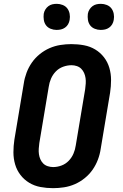

<svg xmlns="http://www.w3.org/2000/svg" viewBox="-20 -973 640 1001"><path d="M257 8Q223 8 191 2Q159 -4 132.5 -20Q106 -36 87 -60.5Q68 -85 59 -115.5Q50 -146 50 -179Q50 -212 55 -245L104 -538Q108 -566 118.5 -594Q129 -622 146 -646.5Q163 -671 187 -690.5Q211 -710 238.5 -722Q266 -734 295 -738.5Q324 -743 352 -743Q386 -743 418 -737Q450 -731 476.5 -715Q503 -699 522 -674.5Q541 -650 550 -619.5Q559 -589 559 -556Q559 -523 554 -490L505 -197Q501 -169 490.5 -141Q480 -113 463 -88.5Q446 -64 422 -44.5Q398 -25 370.5 -13Q343 -1 314 3.5Q285 8 257 8ZM257 -102Q279 -102 300.5 -110Q322 -118 338 -134.5Q354 -151 363 -172Q372 -193 375 -215L424 -508Q426 -523 427 -537.5Q428 -552 426 -566Q424 -580 418.5 -592.5Q413 -605 403.5 -614.5Q394 -624 380.5 -628.5Q367 -633 353 -633Q331 -633 309 -625Q287 -617 271 -600.5Q255 -584 246 -563Q237 -542 234 -520L185 -227Q183 -212 182 -197.5Q181 -183 183 -169Q185 -155 190.5 -142.5Q196 -130 205.5 -120.5Q215 -111 229 -106.5Q243 -102 257 -102ZM505 -817Q489 -817 474 -823Q459 -829 450 -841Q441 -853 438.5 -869Q436 -885 438 -901Q440 -913 446.5 -923.5Q453 -934 462.5 -941Q472 -948 483 -950.5Q494 -953 506 -953Q522 -953 537 -947Q552 -941 561 -929Q570 -917 573 -901Q576 -885 573 -869Q571 -857 565 -846.5Q559 -836 549 -829Q539 -822 528 -819.5Q517 -817 505 -817ZM275 -817Q259 -817 244 -823Q229 -829 220 -841Q211 -853 208.5 -869Q206 -885 208 -901Q210 -913 216.5 -923.5Q223 -934 232.5 -941Q242 -948 253 -950.5Q264 -953 276 -953Q292 -953 307 -947Q322 -941 331 -929Q340 -917 343 -901Q346 -885 343 -869Q341 -857 335 -846.5Q329 -836 319 -829Q309 -822 298 -819.5Q287 -817 275 -817Z"/></svg>

Font: Iosevka Aile Extrabold Oblique
Style: Regular
Weight: 800
Italic angle: -9°
Designer: Belleve Invis
Foundry: Belleve Invis
Version: Version 31.1.0; ttfautohint (v1.8.4)